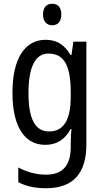

<svg xmlns="http://www.w3.org/2000/svg" viewBox="-20 -851 548 1018"><path d="M257 -831C227 -831 208 -812 208 -774C208 -737 228 -717 257 -717C287 -717 305 -737 305 -774C305 -812 287 -831 257 -831ZM222 -640C112 -640 46 -541 46 -359C46 -180 110 -83 220 -83C280 -83 323 -110 355 -167H359C356 -141 355 -108 355 -88V-71C355 30 309 75 224 75C173 75 124 62 77 37V115C119 137 166 147 224 147C372 147 438 64 438 -86V-630H369L359 -559H354C322 -615 279 -640 222 -640ZM237 -567C319 -567 355 -505 355 -362V-338C355 -214 317 -154 240 -154C167 -154 131 -219 131 -358C131 -494 166 -567 237 -567Z"/></svg>

Font: Noto Sans Kannada UI Condensed
Style: Regular
Weight: 400
Width: 3
Designer: Jelle Bosma - Monotype Design Team
Foundry: Monotype Imaging Inc.
Version: Version 2.005